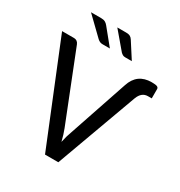

<svg xmlns="http://www.w3.org/2000/svg" viewBox="-208 -1052 1118 1194"><g transform="rotate(30 351.0 -455.0)"><path d="M387 0H291.5L-0.5 -718H84.5Q110.5 -718 120.5 -693L314.5 -203.5Q329 -167 340.5 -119.5Q350.5 -167 364.5 -203.5L506 -622Q538 -721.5 641.5 -721.5Q670 -721.5 680.8 -716.8Q691.5 -712 691.5 -701V-634.5H664.5Q619.5 -634.5 599.5 -582ZM311 -773H258.5Q247 -773 238.8 -776.8Q230.5 -780.5 222 -788L96.5 -909.5H170Q187.5 -909.5 198.8 -903.5Q210 -897.5 218.5 -886.5ZM468.5 -773H421.5Q410 -773 403 -777Q396 -781 388.5 -788L285.5 -909.5H349.5Q367 -909.5 377.8 -903.8Q388.5 -898 395.5 -886.5Z"/></g></svg>

Font: Verano Sans Medium
Style: Regular
Weight: 500
Designer: Lukasz Dziedzic with Adam Twardoch and Botio Nikoltchev
Foundry: tyPoland Lukasz Dziedzic
Version: Version 3.001;December 28, 2019;FontCreator 12.0.0.2547 64-b